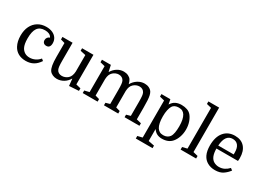

<svg xmlns="http://www.w3.org/2000/svg" viewBox="-25 -1647 3665 2694"><g transform="rotate(30 1807.5 -300.0)"><path d="M302 -550Q360 -550 402.5 -530.5Q445 -511 468.5 -476Q492 -441 492 -394Q492 -357 476.5 -337Q461 -317 430 -317Q402 -317 385.5 -333Q369 -349 369 -376Q369 -401 382.5 -419Q396 -437 419 -444Q404 -473 376.5 -486Q349 -499 308 -499Q226 -499 188.5 -445.5Q151 -392 151 -279Q151 -230 157.5 -194.5Q164 -159 177 -134Q197 -97 230 -77Q263 -57 308 -57Q354 -57 396 -77Q438 -97 468 -134L498 -110Q458 -49 406 -19.5Q354 10 284 10Q214 10 162.5 -18.5Q111 -47 82 -102Q46 -169 46 -264Q46 -351 77.5 -415Q109 -479 167 -514.5Q225 -550 302 -550Z M729 -540V-257Q729 -193 732.5 -160.5Q736 -128 745 -110Q756 -86 778 -73.5Q800 -61 829 -61Q856 -61 881 -71Q906 -81 925 -98Q966 -135 970 -213V-480L883 -499V-540H1067V-60L1144 -41V0L989 10L978 -100H974Q945 -49 895 -19.5Q845 10 788 10Q750 10 718.5 -4.5Q687 -19 669 -44Q650 -72 641 -123Q632 -174 632 -259V-480L565 -499V-540Z M1282 -60V-480L1205 -499V-540H1349L1371 -440H1375Q1404 -490 1452.5 -520Q1501 -550 1556 -550Q1597 -550 1629 -534.5Q1661 -519 1676 -496Q1692 -471 1702 -430Q1734 -486 1785 -518Q1836 -550 1894 -550Q1934 -550 1966 -534.5Q1998 -519 2015 -492Q2027 -473 2034 -443Q2041 -413 2044 -365.5Q2047 -318 2047 -245V-60L2124 -41V0H1883V-41L1950 -60V-283Q1950 -348 1946.5 -380Q1943 -412 1934 -430Q1922 -454 1900.5 -466.5Q1879 -479 1850 -479Q1825 -479 1801 -469Q1777 -459 1758 -442Q1736 -422 1725.5 -395Q1715 -368 1713 -327V-60L1780 -41V0H1549V-41L1616 -60V-283Q1616 -348 1612.5 -380Q1609 -412 1600 -430Q1588 -454 1566.5 -466.5Q1545 -479 1516 -479Q1491 -479 1467 -469Q1443 -459 1424 -442Q1402 -422 1391.5 -395Q1381 -368 1379 -327V-60L1446 -41V0H1205V-41Z M2343 120 2440 139V180H2169V139L2246 120V-480L2169 -499V-540H2313L2328 -463Q2360 -513 2400.5 -531.5Q2441 -550 2492 -550Q2543 -550 2584.5 -535Q2626 -520 2652 -487Q2682 -449 2699.5 -395.5Q2717 -342 2717 -280Q2717 -216 2697.5 -159.5Q2678 -103 2645 -65Q2589 0 2484 0Q2441 0 2406.5 -16.5Q2372 -33 2343 -74ZM2342 -279Q2342 -220 2351 -176Q2360 -132 2377 -105Q2393 -80 2416.5 -66Q2440 -52 2477 -52Q2511 -52 2536.5 -64.5Q2562 -77 2578 -99Q2596 -124 2604 -169Q2612 -214 2612 -272Q2612 -331 2603 -374Q2594 -417 2577 -445Q2561 -471 2537.5 -484.5Q2514 -498 2476 -498Q2442 -498 2416.5 -486.5Q2391 -475 2377 -452Q2361 -425 2351.5 -381.5Q2342 -338 2342 -279Z M2868 -60V-720L2791 -739V-780H2965V-60L3042 -41V0H2791V-41Z M3568 -264H3219Q3219 -191 3239 -143Q3259 -97 3296 -77Q3333 -57 3376 -57Q3423 -57 3462 -76.5Q3501 -96 3532 -130L3564 -106Q3529 -58 3479 -24Q3429 10 3350 10Q3281 10 3228 -19.5Q3175 -49 3147 -106Q3132 -137 3125 -175Q3118 -213 3118 -256Q3118 -396 3182.5 -473Q3247 -550 3358 -550Q3460 -550 3515.5 -486.5Q3571 -423 3571 -311Q3571 -301 3570.5 -292.5Q3570 -284 3568 -264ZM3352 -496Q3232 -496 3220 -313H3470V-346Q3470 -418 3439.5 -457Q3409 -496 3352 -496Z"/></g></svg>

Font: Domine
Style: Regular
Weight: 400
Designer: Pablo Impallari, Rodrigo Fuenzalida, Brenda Gallo
Foundry: Pablo Impallari, Rodrigo Fuenzalida, Brenda Gallo
Version: Version 2.000